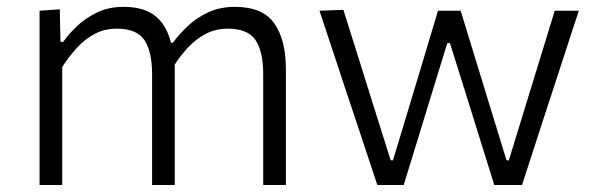

<svg xmlns="http://www.w3.org/2000/svg" viewBox="-20 -526 1694 546"><path d="M92.5 0Q92.5 -55.5 92.5 -107Q92.5 -158.5 92.5 -219.5V-269.5Q92.5 -324 92.5 -381.5Q92.5 -439 92.5 -495.5L150 -499.5L152 -407H160Q175 -429 199 -451.8Q223 -474.5 256 -490.5Q289 -506.5 331.5 -506.5Q394 -506.5 427 -476Q460 -445.5 469.5 -388L473 -385Q475 -372 476 -358.2Q477 -344.5 477 -329Q477 -296.5 477 -272.5Q477 -248.5 477 -219.5Q477 -161 477 -108.2Q477 -55.5 477 0H412.5Q412.5 -55.5 412.5 -108Q412.5 -160.5 412.5 -217V-315Q412.5 -379 390.8 -411.8Q369 -444.5 312 -444.5Q277.5 -444.5 249.2 -429.5Q221 -414.5 198.2 -389.5Q175.5 -364.5 157 -335.5V-217Q157 -158 157 -106.8Q157 -55.5 157 0ZM728.5 0Q728.5 -55.5 728.5 -108Q728.5 -160.5 728.5 -217V-315Q728.5 -379 706.8 -411.8Q685 -444.5 628 -444.5Q593.5 -444.5 565.2 -429.8Q537 -415 514 -390.2Q491 -365.5 472.5 -335.5L463.5 -404.5H471.5Q488.5 -427.5 513 -451Q537.5 -474.5 571.2 -490.5Q605 -506.5 648 -506.5Q727 -506.5 760 -459.5Q793 -412.5 793 -329Q793 -296.5 793 -272.5Q793 -248.5 793 -219.5Q793 -161 793 -108.2Q793 -55.5 793 0Z M1053 0Q1037.5 -46.5 1022 -93.5Q1006.5 -140.5 990.5 -188.5L961 -276.5Q943 -331.5 925 -385.8Q907 -440 888.5 -495.5L956.5 -498Q976.5 -435 998.5 -364.8Q1020.5 -294.5 1040.5 -230.5L1091 -70H1097.5L1147 -234Q1166.5 -299.5 1186.2 -364.2Q1206 -429 1225.5 -495.5H1290Q1309.5 -432.5 1329.5 -366.5Q1349.5 -300.5 1369.5 -236L1420.5 -70H1427L1478.5 -238Q1498 -301.5 1519 -369.8Q1540 -438 1557.5 -495.5H1626Q1608 -440.5 1590.2 -386Q1572.5 -331.5 1554.5 -276.5L1526 -189.5Q1510.5 -141.5 1495 -93.8Q1479.5 -46 1464.5 0H1385.5Q1366.5 -61 1346.2 -126.2Q1326 -191.5 1307.5 -250.5L1259.5 -403.5H1252L1204.5 -249Q1186.5 -190.5 1166.8 -125.8Q1147 -61 1128 0Z"/></svg>

Font: Commissioner Thin Light
Style: Regular
Weight: 300
Version: Version 1.000